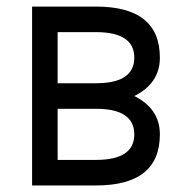

<svg xmlns="http://www.w3.org/2000/svg" viewBox="-20 -567 587 587"><path d="M78.1 0V-546.9H273.4Q468.8 -546.9 468.8 -390.6Q468.8 -312.5 390.6 -273.4Q468.8 -234.4 468.8 -156.2Q468.8 0 273.4 0ZM156.2 -78.1H273.4Q390.6 -78.1 390.6 -156.2Q390.6 -234.4 273.4 -234.4H156.2ZM156.2 -312.5H273.4Q390.6 -312.5 390.6 -390.6Q390.6 -468.8 273.4 -468.8H156.2Z"/></svg>

Font: Luculent
Style: Regular
Weight: 400
Monospace: yes
Designer: Andrew Kensler
Version: Version 1.0.0-845fa02f9341